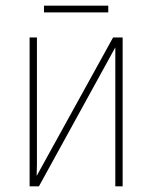

<svg xmlns="http://www.w3.org/2000/svg" viewBox="-20 -661 540 681"><path d="M364 -617V-641H136V-617ZM389 -493V0H415V-528H381L110 -37Q111 -59 111 -78Q111 -97 111 -120V-528H85V0H118Z"/></svg>

Font: Noto Sans Mono UI Condensed Thin
Style: Regular
Weight: 250
Width: 3
Designer: Monotype Design team
Foundry: Monotype Imaging Inc.
Version: 1.000